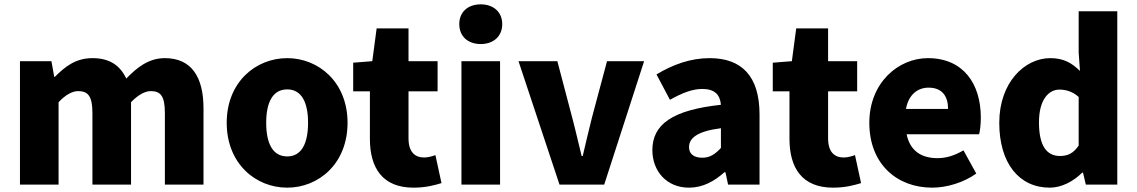

<svg xmlns="http://www.w3.org/2000/svg" viewBox="-20 -851 5241 885"><path d="M72 0H250V-380C283 -415 314 -431 340 -431C385 -431 406 -409 406 -330V0H584V-380C618 -415 649 -431 675 -431C720 -431 740 -409 740 -330V0H918V-352C918 -494 864 -583 740 -583C664 -583 611 -539 562 -489C533 -550 485 -583 406 -583C329 -583 280 -544 233 -497H230L217 -569H72Z M1304 14C1448 14 1582 -96 1582 -285C1582 -473 1448 -583 1304 -583C1159 -583 1025 -473 1025 -285C1025 -96 1159 14 1304 14ZM1304 -130C1237 -130 1207 -190 1207 -285C1207 -379 1237 -439 1304 -439C1370 -439 1400 -379 1400 -285C1400 -190 1370 -130 1304 -130Z M1886 14C1944 14 1985 2 2015 -7L1987 -136C1973 -131 1953 -125 1935 -125C1893 -125 1863 -150 1863 -213V-430H1997V-569H1863V-720H1716L1696 -569L1608 -562V-430H1685V-211C1685 -77 1743 14 1886 14Z M2107 0H2285V-569H2107ZM2196 -648C2255 -648 2295 -684 2295 -740C2295 -795 2255 -831 2196 -831C2136 -831 2097 -795 2097 -740C2097 -684 2136 -648 2196 -648Z M2559 0H2765L2949 -569H2778L2708 -307C2694 -251 2680 -192 2666 -132H2661C2646 -192 2633 -251 2618 -307L2549 -569H2370Z M3156 14C3219 14 3272 -15 3319 -57H3324L3336 0H3481V-323C3481 -501 3398 -583 3251 -583C3162 -583 3081 -553 3006 -508L3068 -391C3125 -423 3172 -441 3217 -441C3275 -441 3299 -414 3303 -368C3081 -344 2987 -279 2987 -159C2987 -64 3051 14 3156 14ZM3217 -124C3180 -124 3156 -140 3156 -173C3156 -213 3192 -246 3303 -260V-169C3277 -141 3253 -124 3217 -124Z M3820 14C3878 14 3919 2 3949 -7L3921 -136C3907 -131 3887 -125 3869 -125C3827 -125 3797 -150 3797 -213V-430H3931V-569H3797V-720H3650L3630 -569L3542 -562V-430H3619V-211C3619 -77 3677 14 3820 14Z M4277 14C4343 14 4421 -9 4480 -51L4421 -158C4380 -134 4342 -122 4301 -122C4229 -122 4175 -154 4159 -232H4493C4497 -246 4501 -277 4501 -309C4501 -464 4421 -583 4257 -583C4120 -583 3987 -469 3987 -285C3987 -96 4113 14 4277 14ZM4156 -349C4168 -416 4211 -447 4260 -447C4325 -447 4350 -405 4350 -349Z M4819 14C4873 14 4928 -15 4968 -55H4972L4985 0H5130V-799H4952V-609L4958 -524C4921 -560 4884 -583 4821 -583C4703 -583 4586 -471 4586 -285C4586 -99 4677 14 4819 14ZM4866 -132C4805 -132 4769 -178 4769 -287C4769 -392 4814 -438 4863 -438C4893 -438 4925 -429 4952 -404V-180C4927 -143 4900 -132 4866 -132Z"/></svg>

Font: Source Han Sans HK Heavy
Style: Regular
Weight: 900
Designer: Ryoko NISHIZUKA 西塚涼子 (kana, bopomofo & ideographs); Paul D. Hunt (Latin, Greek & Cyrillic); Sandoll Communications 산돌커뮤니
Foundry: Adobe
Version: Version 2.000;hotconv 1.0.107;makeotfexe 2.5.65593